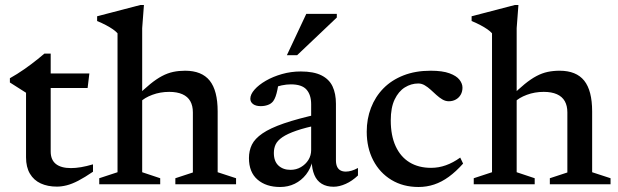

<svg xmlns="http://www.w3.org/2000/svg" viewBox="-20 -736 2470 767"><path d="M182.5 -131Q182.5 -97.5 203.2 -81Q224 -64.5 263.5 -64.5Q282 -64.5 304 -68.2Q326 -72 351.5 -79.5V-50Q318.5 -27.5 293 -14.2Q267.5 -1 246.8 4.2Q226 9.5 207.5 9.5Q170.5 9.5 142.8 -3.2Q115 -16 99.5 -42.2Q84 -68.5 84 -107.5V-365.5L19.5 -406.5V-423.5Q34 -431.5 48.2 -440.5Q62.5 -449.5 76.5 -459.2Q90.5 -469 104.2 -479.2Q118 -489.5 131.2 -500.2Q144.5 -511 157.5 -522H182.5V-428ZM143 -384.5 143.5 -442.5H337L330 -384.5Z M680.5 -24 750.5 -47V-287Q750.5 -313.5 740.2 -331.8Q730 -350 708.8 -359.5Q687.5 -369 656 -369Q620 -369 588.5 -357.2Q557 -345.5 540.5 -328.5L522.5 -347.5Q554.5 -379.5 579.8 -400Q605 -420.5 627.2 -432.2Q649.5 -444 672 -448.8Q694.5 -453.5 719.5 -453.5Q786 -453.5 817.8 -413.8Q849.5 -374 849.5 -291V-48L923 -24V0H680.5ZM620 0H376.5V-24L449.5 -48V-603Q442.5 -611 431 -619Q419.5 -627 403.5 -635.5Q387.5 -644 368 -652V-671L540.5 -716H555L548 -623.5V-48L620 -24Z M1255 -281 1257 -238Q1200 -226.5 1164 -214Q1128 -201.5 1108.2 -188Q1088.5 -174.5 1081.2 -159.2Q1074 -144 1074 -125Q1074 -91.5 1092.5 -74.5Q1111 -57.5 1140.5 -57.5Q1163.5 -57.5 1182.2 -68.5Q1201 -79.5 1212 -97.2Q1223 -115 1223 -136.5V-319.5Q1223 -357 1204.5 -378Q1186 -399 1142 -399Q1124.5 -399 1105.5 -395Q1086.5 -391 1069 -383.5L1094 -412Q1091.5 -393 1088.2 -377.5Q1085 -362 1081 -350.8Q1077 -339.5 1071.5 -332Q1063.5 -321.5 1050.2 -316.8Q1037 -312 1021.5 -312Q1002 -312 991 -320.2Q980 -328.5 980 -341.5Q980 -359 996.8 -378Q1013.5 -397 1042 -413.5Q1070.5 -430 1106.5 -440.2Q1142.5 -450.5 1181.5 -450.5Q1233 -450.5 1264 -435Q1295 -419.5 1308.5 -390.8Q1322 -362 1322 -321.5V-95.5Q1322 -80.5 1326.5 -70.5Q1331 -60.5 1339.8 -55.5Q1348.5 -50.5 1361.5 -50.5Q1372.5 -50.5 1385 -54.2Q1397.5 -58 1410 -65V-35Q1387 -13 1361.2 -1.5Q1335.5 10 1312.5 10Q1284.5 10 1265 -2Q1245.5 -14 1235.8 -37.2Q1226 -60.5 1225 -92.5L1229 -96Q1221.5 -63 1202.8 -39Q1184 -15 1157.5 -2Q1131 11 1099 11Q1043 11 1008.8 -18.5Q974.5 -48 974.5 -104.5Q974.5 -134 986.2 -158Q998 -182 1028.5 -203Q1059 -224 1114 -243Q1169 -262 1255 -281ZM1126 -515.5 1203.5 -680.5H1325.5V-666L1167 -515.5Z M1700.5 -453.5Q1747.5 -453.5 1775.5 -443.2Q1803.5 -433 1815.5 -417.5Q1827.5 -402 1827.5 -386Q1827.5 -370 1820.5 -357.8Q1813.5 -345.5 1801 -338.5Q1788.5 -331.5 1773 -331.5Q1759.5 -331.5 1747.2 -338.8Q1735 -346 1723.5 -356.5Q1712 -367 1700.5 -377.5Q1689 -388 1676.8 -395.2Q1664.5 -402.5 1651 -402.5Q1622.5 -402.5 1597.2 -386.8Q1572 -371 1556.5 -338.5Q1541 -306 1541 -255Q1541 -194.5 1560.5 -152Q1580 -109.5 1616 -87.5Q1652 -65.5 1702 -65.5Q1732.5 -65.5 1761.2 -75.8Q1790 -86 1818.5 -106.5L1830 -82.5Q1801.5 -50.5 1773 -29.8Q1744.5 -9 1714.5 1Q1684.5 11 1652 11Q1590.5 11 1543.8 -17.2Q1497 -45.5 1471 -95.5Q1445 -145.5 1445 -210Q1445 -261 1462 -305.2Q1479 -349.5 1511.5 -382.8Q1544 -416 1591.8 -434.8Q1639.5 -453.5 1700.5 -453.5Z M2176.5 -24 2246.5 -47V-287Q2246.5 -313.5 2236.2 -331.8Q2226 -350 2204.8 -359.5Q2183.5 -369 2152 -369Q2116 -369 2084.5 -357.2Q2053 -345.5 2036.5 -328.5L2018.5 -347.5Q2050.5 -379.5 2075.8 -400Q2101 -420.5 2123.2 -432.2Q2145.5 -444 2168 -448.8Q2190.5 -453.5 2215.5 -453.5Q2282 -453.5 2313.8 -413.8Q2345.5 -374 2345.5 -291V-48L2419 -24V0H2176.5ZM2116 0H1872.5V-24L1945.5 -48V-603Q1938.5 -611 1927 -619Q1915.5 -627 1899.5 -635.5Q1883.5 -644 1864 -652V-671L2036.5 -716H2051L2044 -623.5V-48L2116 -24Z"/></svg>

Font: Newsreader 16pt Medium
Style: Regular
Weight: 500
Designer: Hugues Gentile
Foundry: Production Type
Version: Version 1.003